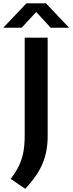

<svg xmlns="http://www.w3.org/2000/svg" viewBox="-70 -968 439 1162"><path d="M82.5 174.5 -5.5 114.5Q25 75.5 43.8 37Q62.5 -1.5 71 -46Q79.5 -90.5 79.5 -147.5V-740H218.5V-144Q218.5 -52 187.5 22.2Q156.5 96.5 82.5 174.5ZM-50.5 -800 90 -948H208L348.5 -800H237L149 -895.5L61 -800Z"/></svg>

Font: Encode Sans SmExp SmBold
Style: Regular
Weight: 600
Width: 6
Designer: Multiple Designers
Foundry: Impallari Type
Version: Version 3.002; ttfautohint (v1.8.3) -l 8 -r 50 -G 200 -x 14 